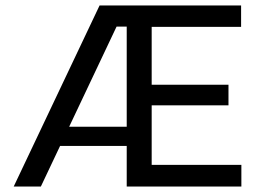

<svg xmlns="http://www.w3.org/2000/svg" viewBox="-20 -680 938 700"><path d="M30 0 343 -660H504L443 -583H405L129 0ZM157 -148V-218H482V-148ZM491 0V-79H860V0ZM442 0V-660H533V0ZM491 -296V-371H813V-296ZM491 -582V-660H859V-582Z"/></svg>

Font: Bricolage Grotesque 96pt ExtraBold
Style: Regular
Weight: 400
Version: Version 1.001;gftools[0.9.33.dev8+g029e19f]